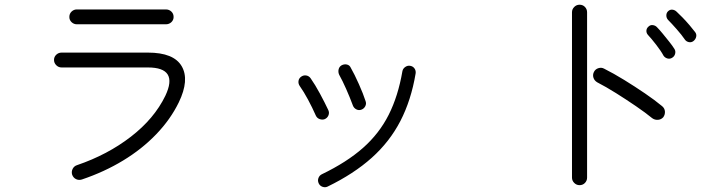

<svg xmlns="http://www.w3.org/2000/svg" viewBox="-20 -769 3040 814"><path d="M327 -8Q314 -4 302.5 -9.5Q291 -15 286 -28Q282 -41 288 -53Q294 -65 307 -69Q436 -113 535 -189.5Q634 -266 681 -363Q738 -483 607 -483H241Q228 -483 218.5 -492.5Q209 -502 209 -515Q209 -528 218.5 -537Q228 -546 241 -546H607Q717 -546 750.5 -488Q784 -430 738 -335Q703 -263 642.5 -200Q582 -137 502 -88.5Q422 -40 327 -8ZM306 -666Q293 -666 283.5 -675Q274 -684 274 -697Q274 -711 283.5 -720Q293 -729 306 -729H683Q697 -729 706.5 -720Q716 -711 716 -697Q716 -684 706.5 -675Q697 -666 683 -666Z M1369 22Q1359 27 1347.5 23Q1336 19 1331 8Q1326 -3 1330 -14Q1334 -25 1344 -30Q1450 -81 1519 -142Q1588 -203 1628 -282.5Q1668 -362 1686 -467Q1688 -478 1698 -485Q1708 -492 1719 -490Q1731 -488 1737.5 -478.5Q1744 -469 1742 -457Q1723 -344 1677.5 -256Q1632 -168 1556 -100Q1480 -32 1369 22ZM1512 -304Q1501 -300 1490.5 -305.5Q1480 -311 1476 -322Q1463 -357 1447.5 -392Q1432 -427 1418 -452Q1413 -463 1415.5 -474.5Q1418 -486 1428 -492Q1439 -498 1450.5 -495.5Q1462 -493 1467 -482Q1483 -454 1501.5 -412.5Q1520 -371 1530 -340Q1534 -329 1528.5 -318.5Q1523 -308 1512 -304ZM1357 -264Q1347 -260 1335.5 -264Q1324 -268 1319 -279Q1304 -313 1286 -346.5Q1268 -380 1251 -404Q1244 -414 1245.5 -425.5Q1247 -437 1257 -444Q1267 -451 1278.5 -449Q1290 -447 1297 -437Q1316 -410 1336.5 -372Q1357 -334 1372 -302Q1377 -291 1372.5 -280Q1368 -269 1357 -264Z M2437 16Q2424 16 2414.5 6.5Q2405 -3 2405 -16V-717Q2405 -730 2414.5 -739.5Q2424 -749 2437 -749Q2451 -749 2460 -739.5Q2469 -730 2469 -717V-16Q2469 -3 2460 6.5Q2451 16 2437 16ZM2745 -268Q2717 -291 2676 -319Q2635 -347 2592 -374Q2549 -401 2512 -420Q2500 -427 2496 -439.5Q2492 -452 2498 -464Q2504 -476 2517 -480Q2530 -484 2541 -478Q2581 -458 2626.5 -430Q2672 -402 2714.5 -373Q2757 -344 2787 -319Q2798 -310 2799 -296.5Q2800 -283 2792 -272Q2783 -262 2769.5 -261Q2756 -260 2745 -268ZM2831 -525Q2821 -518 2810 -521Q2799 -524 2793 -533Q2783 -552 2762.5 -578.5Q2742 -605 2727 -621Q2720 -629 2720.5 -639Q2721 -649 2729 -656Q2737 -664 2748 -662.5Q2759 -661 2766 -653Q2776 -643 2789.5 -626.5Q2803 -610 2817 -592.5Q2831 -575 2839 -562Q2845 -553 2842.5 -542Q2840 -531 2831 -525ZM2920 -595Q2911 -588 2900 -590.5Q2889 -593 2883 -602Q2871 -620 2849 -645Q2827 -670 2812 -685Q2805 -693 2805 -703.5Q2805 -714 2812 -721Q2820 -729 2830.5 -728Q2841 -727 2849 -719Q2859 -710 2874 -694.5Q2889 -679 2903.5 -662Q2918 -645 2927 -633Q2934 -624 2931.5 -613Q2929 -602 2920 -595Z"/></svg>

Font: Zen Maru Gothic
Style: Regular
Weight: 400
Designer: Yoshimichi Ohira
Foundry: Positype
Version: Version 1.002